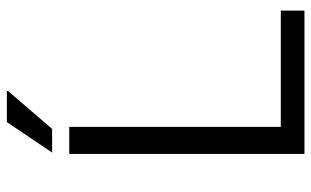

<svg xmlns="http://www.w3.org/2000/svg" viewBox="-194 -714 908 560"><g transform="rotate(-90 260.0 -434.0)"><path d="M91 0V-686H170V-69H509V0ZM95 -736 184 -868H274L275 -865L164 -736Z"/></g></svg>

Font: Archivo SemiBold Light
Style: Regular
Weight: 300
Version: Version 2.001